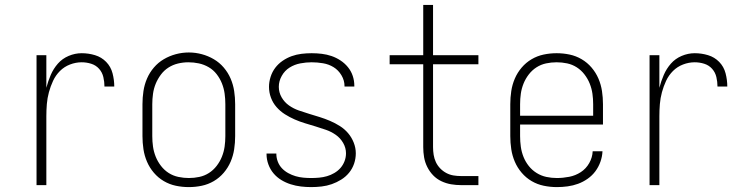

<svg xmlns="http://www.w3.org/2000/svg" viewBox="-20 -755 3040 783"><path d="M129 0V-530H169V-397Q176 -424 187 -449.5Q198 -475 216 -495.5Q234 -516 260 -527Q286 -538 313 -538Q341 -538 367.5 -530Q394 -522 413 -502.5Q432 -483 439 -456Q446 -429 446 -402H406Q406 -421 401.5 -440.5Q397 -460 384 -474.5Q371 -489 352 -495Q333 -501 313 -501Q289 -501 265.5 -492Q242 -483 224.5 -465.5Q207 -448 196.5 -425.5Q186 -403 179.5 -379Q173 -355 171 -330.5Q169 -306 169 -281V0Z M750 8Q723 8 697 2.5Q671 -3 648 -16.5Q625 -30 607.5 -50.5Q590 -71 579.5 -95.5Q569 -120 565 -146.5Q561 -173 561 -200V-330Q561 -357 565 -383.5Q569 -410 579.5 -434.5Q590 -459 607.5 -479.5Q625 -500 648 -513.5Q671 -527 697 -534Q723 -541 750 -541Q777 -541 803 -534Q829 -527 852 -513.5Q875 -500 892.5 -479.5Q910 -459 920.5 -434.5Q931 -410 935 -383.5Q939 -357 939 -330V-200Q939 -173 935 -146.5Q931 -120 920.5 -95.5Q910 -71 892.5 -50.5Q875 -30 852 -16.5Q829 -3 803 2.5Q777 8 750 8ZM750 -29Q772 -29 793 -33.5Q814 -38 832 -49.5Q850 -61 863.5 -78.5Q877 -96 885 -116Q893 -136 896 -157Q899 -178 899 -200V-330Q899 -352 896 -373.5Q893 -395 885 -415Q877 -435 863.5 -452.5Q850 -470 831 -481Q812 -492 791 -496.5Q770 -501 748 -501Q727 -501 706 -496Q685 -491 667 -479.5Q649 -468 636 -450.5Q623 -433 615 -413.5Q607 -394 604 -372.5Q601 -351 601 -330V-200Q601 -178 604 -157Q607 -136 615 -116Q623 -96 636.5 -78.5Q650 -61 668 -49.5Q686 -38 707.5 -33.5Q729 -29 750 -29Z M1249 8Q1228 8 1207 5.5Q1186 3 1165.5 -3.5Q1145 -10 1127 -21Q1109 -32 1095.5 -48Q1082 -64 1074.5 -84.5Q1067 -105 1067 -126Q1067 -127 1067 -127.5Q1067 -128 1067 -129H1107Q1107 -128 1107 -127.5Q1107 -127 1107 -127Q1107 -111 1113 -95.5Q1119 -80 1130 -68.5Q1141 -57 1155.5 -49Q1170 -41 1185.5 -36.5Q1201 -32 1217 -30.5Q1233 -29 1249 -29Q1265 -29 1281.5 -30.5Q1298 -32 1313.5 -36.5Q1329 -41 1343.5 -49.5Q1358 -58 1368.5 -70Q1379 -82 1385 -97.5Q1391 -113 1391 -130Q1391 -152 1379.5 -172Q1368 -192 1349.5 -205Q1331 -218 1309.5 -225.5Q1288 -233 1266.5 -239.5Q1245 -246 1223.5 -252.5Q1202 -259 1181.5 -268Q1161 -277 1142 -289Q1123 -301 1108 -318Q1093 -335 1085 -356.5Q1077 -378 1077 -401Q1077 -421 1083.5 -441.5Q1090 -462 1102.5 -478.5Q1115 -495 1132.5 -507Q1150 -519 1169.5 -526Q1189 -533 1209.5 -535.5Q1230 -538 1251 -538Q1272 -538 1292.5 -535.5Q1313 -533 1332 -526.5Q1351 -520 1368.5 -508.5Q1386 -497 1399 -481Q1412 -465 1418.5 -445.5Q1425 -426 1425 -405Q1425 -404 1425 -403.5Q1425 -403 1425 -402H1385Q1385 -403 1385 -403.5Q1385 -404 1385 -404Q1385 -427 1372.5 -448Q1360 -469 1340.5 -481Q1321 -493 1297.5 -497Q1274 -501 1251 -501Q1228 -501 1204.5 -496.5Q1181 -492 1161 -479.5Q1141 -467 1129 -445.5Q1117 -424 1117 -401Q1117 -378 1128.5 -358Q1140 -338 1158.5 -325Q1177 -312 1198.5 -304.5Q1220 -297 1241.5 -290.5Q1263 -284 1284 -277.5Q1305 -271 1326 -262Q1347 -253 1366 -241Q1385 -229 1399.5 -212Q1414 -195 1422.5 -173.5Q1431 -152 1431 -130Q1431 -108 1424 -87.5Q1417 -67 1403.5 -50.5Q1390 -34 1371.5 -22.5Q1353 -11 1333 -4Q1313 3 1291.5 5.5Q1270 8 1249 8Z M1861 0Q1840 0 1819.5 -3.5Q1799 -7 1780 -16Q1761 -25 1746.5 -40Q1732 -55 1722.5 -74Q1713 -93 1709.5 -113.5Q1706 -134 1706 -155V-493H1569V-530H1706V-735H1746V-530H1931V-493H1746V-155Q1746 -139 1748.5 -123.5Q1751 -108 1757.5 -94Q1764 -80 1775 -68.5Q1786 -57 1800 -49.5Q1814 -42 1829.5 -39.5Q1845 -37 1861 -37H1931V0Z M2251 8Q2224 8 2197.5 2.5Q2171 -3 2148 -16.5Q2125 -30 2107.5 -50.5Q2090 -71 2079.5 -95.5Q2069 -120 2065 -146.5Q2061 -173 2061 -200V-330Q2061 -357 2065 -383.5Q2069 -410 2079.5 -434.5Q2090 -459 2107.5 -479.5Q2125 -500 2148 -513.5Q2171 -527 2197 -532.5Q2223 -538 2250 -538Q2277 -538 2303 -532.5Q2329 -527 2352 -513.5Q2375 -500 2392.5 -479.5Q2410 -459 2420.5 -434.5Q2431 -410 2435 -383.5Q2439 -357 2439 -330V-247H2101V-200Q2101 -178 2104 -156.5Q2107 -135 2115 -115Q2123 -95 2136.5 -78Q2150 -61 2168.5 -49.5Q2187 -38 2208 -33.5Q2229 -29 2251 -29Q2276 -29 2301.5 -34Q2327 -39 2348.5 -53Q2370 -67 2383 -90Q2396 -113 2397 -138H2437Q2436 -116 2428.5 -95Q2421 -74 2408 -56.5Q2395 -39 2376.5 -26Q2358 -13 2337.5 -5.5Q2317 2 2295 5Q2273 8 2251 8ZM2399 -283V-330Q2399 -352 2396 -373Q2393 -394 2385 -414Q2377 -434 2363.5 -451.5Q2350 -469 2332 -480.5Q2314 -492 2293 -496.5Q2272 -501 2250 -501Q2228 -501 2207 -496.5Q2186 -492 2168 -480.5Q2150 -469 2136.5 -451.5Q2123 -434 2115 -414Q2107 -394 2104 -373Q2101 -352 2101 -330V-283Z M2629 0V-530H2669V-397Q2676 -424 2687 -449.5Q2698 -475 2716 -495.5Q2734 -516 2760 -527Q2786 -538 2813 -538Q2841 -538 2867.5 -530Q2894 -522 2913 -502.5Q2932 -483 2939 -456Q2946 -429 2946 -402H2906Q2906 -421 2901.5 -440.5Q2897 -460 2884 -474.5Q2871 -489 2852 -495Q2833 -501 2813 -501Q2789 -501 2765.5 -492Q2742 -483 2724.5 -465.5Q2707 -448 2696.5 -425.5Q2686 -403 2679.5 -379Q2673 -355 2671 -330.5Q2669 -306 2669 -281V0Z"/></svg>

Font: iosevka_custom_sans_ss08 XLt
Style: Regular
Weight: 200
Designer: Belleve Invis
Foundry: Belleve Invis
Version: Version 10.3.0; ttfautohint (v1.8.3)